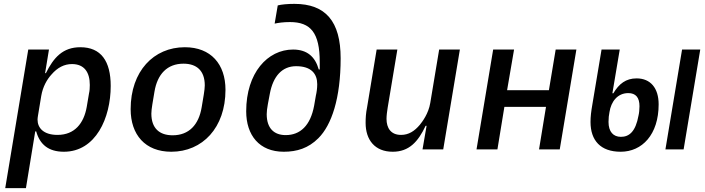

<svg xmlns="http://www.w3.org/2000/svg" viewBox="-20 -772 3640 992"><path d="M7 200H114L162 -93H167C186 -25 231 12 310 12C475 12 552 -163 552 -328C552 -456 502 -528 395 -528C304 -528 257 -474 217 -394H213L233 -516H126ZM277 -75C205 -75 174 -111 174 -154C174 -160 175 -166 176 -173L193 -276C201 -324 223 -362 246 -387C277 -423 312 -441 352 -441C416 -441 444 -398 444 -333C444 -318 443 -302 440 -290L428 -219C413 -135 366 -75 277 -75Z M865 12C1026 12 1145 -112 1145 -308C1145 -440 1070 -528 935 -528C774 -528 655 -404 655 -208C655 -76 730 12 865 12ZM872 -73C804 -73 762 -109 762 -185C762 -197 764 -213 767 -232L778 -298C793 -389 844 -443 928 -443C996 -443 1038 -407 1038 -331C1038 -319 1036 -303 1033 -284L1022 -218C1007 -127 956 -73 872 -73Z M1446 12C1514 12 1573 -6 1625 -58C1693 -126 1740 -263 1740 -471C1740 -662 1662 -752 1501 -752C1466 -752 1434 -749 1415 -744L1399 -650C1418 -654 1443 -658 1478 -658C1585 -658 1632 -603 1632 -451V-413H1627C1608 -480 1566 -516 1494 -516C1363 -516 1252 -396 1252 -197C1252 -73 1320 12 1446 12ZM1456 -74C1396 -74 1358 -109 1358 -182C1358 -197 1360 -210 1364 -234L1374 -287C1391 -379 1438 -430 1510 -430C1589 -430 1619 -390 1619 -337C1619 -316 1616 -295 1612 -278L1603 -226C1584 -123 1531 -74 1456 -74Z M2163 0H2270L2356 -516H2249L2203 -240C2194 -185 2162 -143 2149 -127C2122 -95 2092 -75 2052 -75C1999 -75 1977 -111 1977 -158C1977 -175 1980 -197 1983 -216L2033 -516H1926L1877 -220C1870 -185 1869 -161 1869 -137C1869 -49 1917 12 2009 12C2093 12 2140 -39 2179 -122H2184Z M2442 0H2550L2586 -220H2801L2765 0H2872L2958 -516H2851L2816 -306H2600L2636 -516H2528Z M3187 12C3297 12 3383 -76 3383 -233C3383 -317 3341 -367 3269 -367C3214 -367 3178 -339 3149 -290H3144L3182 -516H3088L3041 -235C3034 -195 3031 -169 3031 -142C3031 -46 3083 12 3187 12ZM3188 -65C3149 -65 3124 -91 3124 -142C3124 -162 3126 -178 3129 -193C3137 -246 3170 -291 3226 -291C3265 -291 3284 -268 3284 -223C3284 -207 3282 -187 3279 -175C3264 -92 3231 -65 3188 -65ZM3418 0H3512L3598 -516H3504Z"/></svg>

Font: IBM Mono Medium
Style: Italic
Weight: 500
Italic angle: -9°
Monospace: yes
Designer: Mike Abbink, Paul van der Laan, Pieter van Rosmalen
Foundry: Bold Monday
Version: Version 2.3